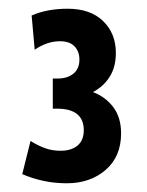

<svg xmlns="http://www.w3.org/2000/svg" viewBox="-20 -792 337 440"><path d="M133 -372Q104 -372 78.2 -377.8Q52.5 -383.5 31 -393L50 -469Q66.5 -458.5 83 -452.5Q99.5 -446.5 118.5 -446.5Q143.5 -446.5 157.8 -458.5Q172 -470.5 172 -493.5Q172 -543 110.5 -543H101V-612H111.5Q134.5 -612 148.2 -623.2Q162 -634.5 162 -655.5Q162 -674 150.8 -685.8Q139.5 -697.5 117.5 -697.5Q101.5 -697.5 87 -692.2Q72.5 -687 59.5 -678L52.5 -756.5Q88 -772 135 -772Q187 -772 216.2 -743.8Q245.5 -715.5 245.5 -671Q245.5 -638 231.2 -615.8Q217 -593.5 193 -581Q222 -570 239.8 -546.2Q257.5 -522.5 257.5 -486.5Q257.5 -433 222 -402.5Q186.5 -372 133 -372Z"/></svg>

Font: Cabin Condensed Medium
Style: Regular
Weight: 500
Width: 3
Designer: Pablo Impallari
Foundry: Pablo Impallari. http://www.impallari.com Igino Marini. http://www.ikern.com
Version: Version 3.001; ttfautohint (v1.8.3)